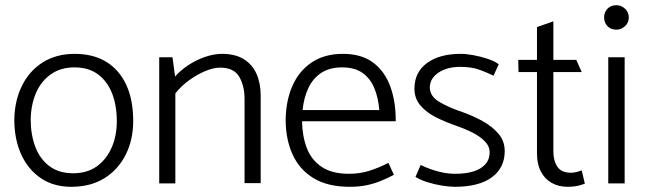

<svg xmlns="http://www.w3.org/2000/svg" viewBox="-20 -705 2486 738"><path d="M258 13Q188 14 138 -19.5Q88 -53 61.5 -111.5Q35 -170 35 -245Q36 -317 64 -374.5Q92 -432 144 -465Q196 -498 267 -498Q339 -498 389 -467Q439 -436 465.5 -378.5Q492 -321 492 -240Q492 -168 463.5 -111Q435 -54 383 -21Q331 12 258 13ZM261 -39Q315 -39 352 -65.5Q389 -92 409 -137.5Q429 -183 429 -239Q429 -299 411 -345.5Q393 -392 357 -419Q321 -446 266 -446Q213 -446 175.5 -419.5Q138 -393 118.5 -348Q99 -303 98 -246Q98 -187 116 -140Q134 -93 170.5 -66Q207 -39 261 -39Z M654 0V-346Q677 -375 707.5 -397Q738 -419 769.5 -432Q801 -445 826 -445Q879 -445 899.5 -410Q920 -375 920 -325V-1H982V-337Q982 -384 966.5 -420Q951 -456 918 -477Q885 -498 833 -498Q803 -498 769 -486.5Q735 -475 704.5 -455Q674 -435 653 -411L643 -485H592V0Z M1501 -239V-244Q1501 -317 1479.5 -374.5Q1458 -432 1413.5 -465Q1369 -498 1298 -498Q1227 -498 1178 -465Q1129 -432 1104 -375Q1079 -318 1078 -245Q1078 -170 1104.5 -111.5Q1131 -53 1185.5 -20Q1240 13 1324 13Q1362 13 1391.5 6.5Q1421 0 1446 -10.5Q1471 -21 1494 -33L1473 -79Q1436 -60 1399.5 -48.5Q1363 -37 1321 -37Q1256 -37 1216.5 -63.5Q1177 -90 1159.5 -135.5Q1142 -181 1141 -239ZM1143 -282Q1148 -330 1165.5 -367Q1183 -404 1215 -425Q1247 -446 1295 -446Q1343 -446 1373 -425Q1403 -404 1418.5 -367Q1434 -330 1438 -282Z M1577 -25Q1596 -13 1623.5 -4.5Q1651 4 1679.5 8.5Q1708 13 1728 13Q1821 13 1870.5 -23.5Q1920 -60 1920 -124Q1920 -163 1896 -191Q1872 -219 1835 -239.5Q1798 -260 1758 -274Q1707 -291 1670 -312.5Q1633 -334 1632 -368Q1632 -403 1665 -425.5Q1698 -448 1749 -448Q1794 -448 1825.5 -436Q1857 -424 1877 -414L1897 -458Q1881 -470 1854 -479Q1827 -488 1799.5 -493Q1772 -498 1751 -498Q1669 -498 1621 -462.5Q1573 -427 1573 -364Q1573 -326 1596.5 -299Q1620 -272 1656 -254Q1692 -236 1730 -223Q1765 -211 1795 -196Q1825 -181 1843.5 -162Q1862 -143 1862 -119Q1862 -92 1845.5 -73.5Q1829 -55 1799.5 -46Q1770 -37 1730 -37Q1705 -37 1681 -42Q1657 -47 1636 -54.5Q1615 -62 1597 -71Z M2195 -475H2107V-623L2044 -601V-475H1972L1973 -428H2044V-116Q2044 -74 2059 -45.5Q2074 -17 2100.5 -2Q2127 13 2162 13Q2175 13 2187 11.5Q2199 10 2209.5 7Q2220 4 2228 1L2216 -50Q2211 -48 2198.5 -44.5Q2186 -41 2175 -41Q2138 -41 2122.5 -64Q2107 -87 2107 -123V-428H2216Z M2381 0V-485H2318V0ZM2349 -591Q2368 -591 2382.5 -604.5Q2397 -618 2397 -638Q2397 -658 2382.5 -671.5Q2368 -685 2349 -685Q2328 -685 2315 -671.5Q2302 -658 2302 -638Q2302 -618 2315 -604.5Q2328 -591 2349 -591Z"/></svg>

Font: Catamaran Thin Light
Style: Regular
Weight: 300
Version: Version 2.000